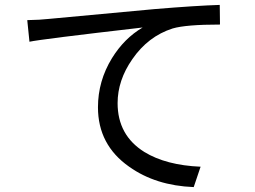

<svg xmlns="http://www.w3.org/2000/svg" viewBox="-20 -738 1040 782"><path d="M91 -656Q145 -657 179 -661Q573 -698 610 -701Q778 -715 875 -718L876 -638Q737 -638 683 -622Q583 -590 519 -497Q459 -411 459 -318Q459 -187 568 -119Q656 -65 797 -59L769 24Q614 18 506 -59Q379 -148 379 -301Q379 -408 436 -501Q486 -582 561 -626Q145 -578 100 -568Z"/></svg>

Font: 思源黑体R
Style: Regular
Weight: 400
Designer: Ryoko NISHIZUKA  (kana & ideographs); Paul D. Hunt (Latin, Greek & Cyrillic); Wenlong ZHANG  (bopomofo); Sandoll Communi
Foundry: Adobe Systems Incorporated
Version: Version 1.00 June 24, 2014, initial release